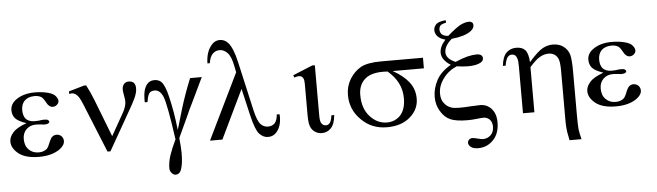

<svg xmlns="http://www.w3.org/2000/svg" viewBox="-53 -909 4589 1341"><g transform="rotate(-5 2241.5 -239.0)"><path d="M123 -233.4Q65.4 -252.9 44.9 -276.4Q26.4 -299.8 26.4 -332Q26.4 -374 63.5 -402.3Q116.2 -442.4 200.2 -442.4Q250 -442.4 291 -431.6Q331.1 -420.9 344.7 -402.3Q359.4 -384.8 359.4 -369.1Q359.4 -354.5 346.7 -342.8Q334 -331.1 316.4 -331.1Q291 -331.1 273.4 -364.3Q254.9 -398.4 243.2 -405.3Q223.6 -417 196.3 -417Q152.3 -417 126 -392.6Q101.6 -368.2 101.6 -326.2Q101.6 -285.2 122.1 -262.7Q144.5 -242.2 180.7 -242.2Q194.3 -242.2 209 -243.2Q233.4 -247.1 247.1 -247.1Q268.6 -247.1 274.4 -242.2Q283.2 -236.3 283.2 -230.5Q283.2 -222.7 276.4 -219.7Q268.6 -212.9 246.1 -212.9Q241.2 -212.9 229.5 -214.8Q204.1 -217.8 187.5 -217.8Q147.5 -217.8 121.1 -192.4Q94.7 -166 94.7 -125Q94.7 -76.2 122.1 -49.8Q148.4 -22.5 191.4 -22.5Q226.6 -22.5 249 -42Q260.7 -53.7 274.4 -90.8Q285.2 -114.3 291 -120.1Q305.7 -134.8 324.2 -134.8Q343.8 -134.8 358.4 -122.1Q373 -107.4 373 -86.9Q373 -55.7 334 -28.3Q278.3 8.8 191.4 8.8Q98.6 8.8 49.8 -28.3Q0 -67.4 0 -114.3Q0 -147.5 27.3 -177.7Q52.7 -208 123 -233.4Z M711.9 -90.8Q734.4 -130.9 801.8 -250Q824.2 -291 824.2 -324.2Q824.2 -338.9 819.3 -364.3Q813.5 -395.5 813.5 -408.2Q813.5 -431.6 826.2 -447.3Q839.8 -460.9 859.4 -460.9Q881.8 -460.9 895.5 -448.2Q907.2 -433.6 907.2 -410.2Q907.2 -390.6 902.3 -375Q893.6 -344.7 868.2 -298.8Q844.7 -256.8 796.9 -172.9Q769.5 -126 690.4 13.7Q685.5 13.7 669.9 13.7Q638.7 -63.5 543.9 -295.9Q514.6 -371.1 501 -386.7Q480.5 -413.1 457 -413.1Q449.2 -413.1 438.5 -410.2Q438.5 -414.1 438.5 -423.8Q438.5 -424.8 438.5 -428.7Q465.8 -436.5 546.9 -460Q549.8 -460 561.5 -460Q587.9 -410.2 610.4 -352.5Q644.5 -265.6 711.9 -90.8Z M1289.1 -447.3Q1309.6 -447.3 1371.1 -447.3Q1363.3 -429.7 1291 -280.3Q1259.8 -217.8 1247.1 -186.5Q1241.2 -171.9 1233.4 -157.2Q1214.8 -117.2 1177.7 -37.1Q1180.7 -4.9 1182.6 20.5Q1184.6 46.9 1184.6 69.3Q1184.6 134.8 1173.8 170.9Q1167 197.3 1156.2 206.1Q1145.5 215.8 1130.9 215.8Q1115.2 215.8 1103.5 202.1Q1089.8 187.5 1089.8 167Q1089.8 128.9 1104.5 80.1Q1121.1 31.2 1150.4 -30.3Q1115.2 -280.3 1093.8 -332Q1072.3 -382.8 1035.2 -382.8Q1011.7 -382.8 999 -370.1Q985.4 -355.5 978.5 -306.6Q972.7 -306.6 959 -306.6Q959 -321.3 959 -329.1Q959 -395.5 985.4 -429.7Q1004.9 -455.1 1039.1 -455.1Q1068.4 -455.1 1086.9 -437.5Q1112.3 -413.1 1131.8 -330.1Q1158.2 -220.7 1171.9 -93.8Q1186.5 -142.6 1214.8 -239.3Q1244.1 -335.9 1289.1 -447.3Z M1640.6 -340.8Q1599.6 -255.9 1476.6 0Q1455.1 0 1389.6 0Q1445.3 -115.2 1613.3 -460Q1611.3 -470.7 1604.5 -502.9Q1590.8 -574.2 1565.4 -598.6Q1541 -624 1510.7 -624Q1483.4 -624 1462.9 -604.5Q1442.4 -584 1435.5 -539.1Q1429.7 -539.1 1418.9 -539.1Q1419.9 -615.2 1456.1 -661.1Q1481.4 -694.3 1518.6 -694.3Q1551.8 -694.3 1576.2 -668Q1610.4 -628.9 1632.8 -529.3Q1658.2 -414.1 1710.9 -184.6Q1728.5 -108.4 1751 -85Q1772.5 -62.5 1802.7 -62.5Q1831.1 -62.5 1849.6 -81.1Q1867.2 -100.6 1870.1 -141.6Q1877 -141.6 1889.6 -141.6Q1890.6 -128.9 1890.6 -123Q1890.6 -58.6 1858.4 -19.5Q1835 9.8 1796.9 9.8Q1762.7 9.8 1735.4 -19.5Q1709 -47.9 1684.6 -151.4Q1669.9 -213.9 1640.6 -340.8Z M2250 -102.5Q2254.9 -102.5 2269.5 -102.5Q2263.7 -39.1 2237.3 -11.7Q2210.9 15.6 2172.9 15.6Q2145.5 15.6 2125 1Q2103.5 -12.7 2093.8 -38.1Q2084 -62.5 2084 -120.1Q2084 -123 2084 -126Q2084 -194.3 2084 -332Q2084 -363.3 2079.1 -373Q2075.2 -383.8 2064.5 -390.6Q2059.6 -394.5 2043 -394.5Q2037.1 -394.5 2014.6 -387.7Q2012.7 -393.6 2008.8 -404.3Q2043 -418 2146.5 -460.9Q2151.4 -460.9 2165 -460.9Q2165 -372.1 2165 -106.4Q2165 -63.5 2176.8 -50.8Q2187.5 -36.1 2207 -36.1Q2221.7 -36.1 2233.4 -49.8Q2244.1 -62.5 2250 -102.5Z M2921.9 -373Q2867.2 -373 2703.1 -373Q2776.4 -332 2814.5 -283.2Q2853.5 -233.4 2853.5 -167Q2853.5 -91.8 2793 -39.1Q2732.4 14.6 2629.9 14.6Q2522.5 14.6 2450.2 -58.6Q2377 -129.9 2377 -233.4Q2377 -294.9 2408.2 -345.7Q2439.5 -395.5 2486.3 -421.9Q2533.2 -447.3 2629.9 -447.3Q2727.5 -447.3 2921.9 -447.3Q2921.9 -428.7 2921.9 -373ZM2667 -373Q2646.5 -374 2634.8 -374Q2547.9 -374 2505.9 -335Q2462.9 -295.9 2462.9 -225.6Q2462.9 -130.9 2513.7 -75.2Q2564.5 -18.6 2632.8 -18.6Q2689.5 -18.6 2728.5 -59.6Q2764.6 -101.6 2764.6 -177.7Q2764.6 -291 2667 -373Z M3103.5 -694.3Q3103.5 -689.5 3103.5 -676.8Q3075.2 -671.9 3063.5 -661.1Q3053.7 -648.4 3053.7 -632.8Q3053.7 -612.3 3067.4 -598.6Q3081.1 -585.9 3111.3 -584Q3167 -632.8 3201.2 -652.3Q3236.3 -669.9 3263.7 -669.9Q3276.4 -669.9 3285.2 -663.1Q3293 -655.3 3293 -644.5Q3293 -620.1 3267.6 -601.6Q3224.6 -570.3 3133.8 -561.5Q3081.1 -516.6 3081.1 -470.7Q3081.1 -425.8 3146.5 -398.4Q3194.3 -418.9 3231.4 -428.7Q3269.5 -437.5 3294.9 -437.5Q3317.4 -437.5 3328.1 -429.7Q3338.9 -420.9 3338.9 -407.2Q3338.9 -389.6 3321.3 -378.9Q3291 -360.4 3229.5 -360.4Q3210.9 -360.4 3192.4 -362.3Q3172.9 -364.3 3151.4 -367.2Q3091.8 -341.8 3055.7 -292Q3018.6 -242.2 3018.6 -187.5Q3018.6 -145.5 3038.1 -121.1Q3057.6 -93.8 3087.9 -84Q3105.5 -77.1 3143.6 -77.1Q3182.6 -77.1 3221.7 -80.1Q3273.4 -83 3291 -83Q3337.9 -83 3369.1 -48.8Q3401.4 -13.7 3401.4 46.9Q3401.4 125 3358.4 169.9Q3314.5 215.8 3252 215.8Q3217.8 215.8 3200.2 202.1Q3183.6 187.5 3183.6 172.9Q3183.6 160.2 3192.4 151.4Q3202.1 141.6 3216.8 141.6Q3226.6 141.6 3252.9 148.4Q3279.3 155.3 3291 155.3Q3322.3 155.3 3345.7 132.8Q3367.2 110.4 3367.2 74.2Q3367.2 43.9 3349.6 24.4Q3331.1 6.8 3306.6 6.8Q3292 6.8 3259.8 10.7Q3226.6 14.6 3193.4 14.6Q3116.2 14.6 3075.2 -2.9Q3034.2 -20.5 3006.8 -66.4Q2979.5 -110.4 2979.5 -167Q2979.5 -226.6 3010.7 -285.2Q3042 -341.8 3111.3 -380.9Q3047.9 -420.9 3047.9 -471.7Q3047.9 -513.7 3088.9 -559.6Q3053.7 -568.4 3035.2 -587.9Q3017.6 -608.4 3017.6 -630.9Q3017.6 -656.2 3036.1 -673.8Q3055.7 -691.4 3103.5 -694.3Z M3584 0Q3584 -82 3584 -327.1Q3584 -369.1 3578.1 -384.8Q3573.2 -401.4 3563.5 -408.2Q3554.7 -415 3542 -415Q3524.4 -415 3512.7 -401.4Q3500 -386.7 3492.2 -341.8Q3486.3 -341.8 3472.7 -341.8Q3480.5 -407.2 3507.8 -433.6Q3535.2 -460 3577.1 -460Q3617.2 -460 3638.7 -437.5Q3660.2 -414.1 3664.1 -351.6Q3726.6 -422.9 3761.7 -441.4Q3795.9 -460 3832 -460Q3877.9 -460 3907.2 -437.5Q3936.5 -416 3948.2 -379.9Q3958 -344.7 3958 -255.9Q3958 -157.2 3958 41Q3958 114.3 3960.9 144.5Q3964.8 175.8 3975.6 215.8Q3947.3 215.8 3891.6 215.8Q3881.8 168.9 3879.9 155.3Q3875 118.2 3875 84Q3875 -35.2 3875 -273.4Q3875 -340.8 3862.3 -362.3Q3841.8 -399.4 3796.9 -399.4Q3766.6 -399.4 3736.3 -381.8Q3707 -365.2 3664.1 -316.4Q3664.1 -210.9 3664.1 0Q3643.6 0 3584 0Z M4168 -233.4Q4110.4 -252.9 4089.8 -276.4Q4071.3 -299.8 4071.3 -332Q4071.3 -374 4108.4 -402.3Q4161.1 -442.4 4245.1 -442.4Q4294.9 -442.4 4335.9 -431.6Q4376 -420.9 4389.6 -402.3Q4404.3 -384.8 4404.3 -369.1Q4404.3 -354.5 4391.6 -342.8Q4378.9 -331.1 4361.3 -331.1Q4335.9 -331.1 4318.4 -364.3Q4299.8 -398.4 4288.1 -405.3Q4268.6 -417 4241.2 -417Q4197.3 -417 4170.9 -392.6Q4146.5 -368.2 4146.5 -326.2Q4146.5 -285.2 4167 -262.7Q4189.5 -242.2 4225.6 -242.2Q4239.3 -242.2 4253.9 -243.2Q4278.3 -247.1 4292 -247.1Q4313.5 -247.1 4319.3 -242.2Q4328.1 -236.3 4328.1 -230.5Q4328.1 -222.7 4321.3 -219.7Q4313.5 -212.9 4291 -212.9Q4286.1 -212.9 4274.4 -214.8Q4249 -217.8 4232.4 -217.8Q4192.4 -217.8 4166 -192.4Q4139.6 -166 4139.6 -125Q4139.6 -76.2 4167 -49.8Q4193.4 -22.5 4236.3 -22.5Q4271.5 -22.5 4293.9 -42Q4305.7 -53.7 4319.3 -90.8Q4330.1 -114.3 4335.9 -120.1Q4350.6 -134.8 4369.1 -134.8Q4388.7 -134.8 4403.3 -122.1Q4418 -107.4 4418 -86.9Q4418 -55.7 4378.9 -28.3Q4323.2 8.8 4236.3 8.8Q4143.6 8.8 4094.7 -28.3Q4044.9 -67.4 4044.9 -114.3Q4044.9 -147.5 4072.3 -177.7Q4097.7 -208 4168 -233.4Z"/></g></svg>

Font: Griech2
Style: Regular
Weight: 400
Version: 001.007